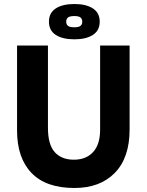

<svg xmlns="http://www.w3.org/2000/svg" viewBox="-20 -927 731 957"><path d="M351 10Q209 10 137 -65Q65 -140 65 -276V-700H219V-290Q219 -206 253 -168.5Q287 -131 348 -131Q409 -131 444 -169Q479 -207 479 -281V-700H626V-282Q626 -141 552.5 -65.5Q479 10 351 10ZM351 -731Q292 -731 258 -753Q224 -775 224 -819Q224 -863 258 -885Q292 -907 351 -907Q409 -907 443 -885Q477 -863 477 -819Q477 -775 443 -753Q409 -731 351 -731ZM351 -791Q372 -791 381 -798Q390 -805 390 -819Q390 -833 381 -840Q372 -847 351 -847Q328 -847 319 -840Q310 -833 310 -819Q310 -805 319 -798Q328 -791 351 -791Z"/></svg>

Font: Tilda Sans Extra Bold
Style: Regular
Weight: 800
Designer: ParaType Ltd
Foundry: ParaType Ltd
Version: Version 1.009